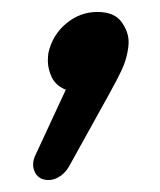

<svg xmlns="http://www.w3.org/2000/svg" viewBox="-20 -151 267 321"><path d="M38 111 90 -1Q73 -8 66.5 -22Q60 -36 60 -49Q60 -56 61 -63Q68 -93 91 -112Q114 -131 143 -131Q171 -131 183 -114.5Q195 -98 195 -81Q195 -72 193 -63Q190 -48 183.5 -34Q177 -20 161 9L95 128Q88 140 76.5 146Q65 152 53 149Q42 146 37.5 135Q33 124 38 111Z"/></svg>

Font: Sepalumica Med
Style: Italic
Weight: 500
Italic angle: -12°
Designer: Julieta Ulanovsky
Foundry: Julieta Ulanovsky
Version: Version 7.200